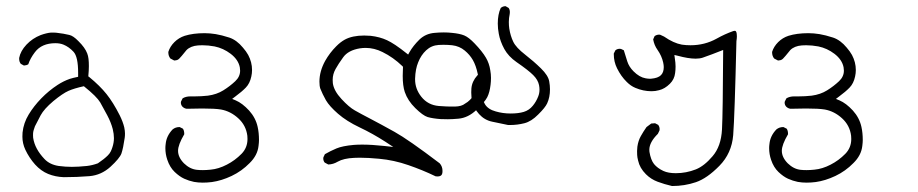

<svg xmlns="http://www.w3.org/2000/svg" viewBox="-20 -312 3040 636"><path d="M163.6 -168.9Q178.7 -168.9 190.4 -164.1Q208.5 -156.7 223.6 -140.4Q238.8 -124 238.8 -70.8Q238.8 -66.9 238.8 -57.6Q222.2 -54.2 211.4 -50.8Q190.4 -43.5 170.9 -30.8Q141.6 -11.7 116.7 13.9Q91.8 39.6 75 67.4Q58.1 95.2 54.7 127Q54.2 133.3 54.2 140.6Q54.2 163.1 64 184.1Q76.7 210.9 96.2 232.9Q115.7 254.4 139.6 264.2Q163.6 273.9 191.4 274.9Q235.4 274.9 276.4 271.5Q315.4 268.1 345.7 240.7Q376.5 212.4 382.3 196.3Q388.2 178.7 393.1 144.5Q394 138.7 394 130.1Q394 121.6 391.6 109.9Q387.2 91.3 376.5 69.8Q355 27.3 333 -0.2Q311 -27.8 275.9 -56.6L272.5 -59.1Q274.4 -79.1 274.4 -93Q274.4 -106.9 273.2 -116.9Q272 -127 269 -134.8Q261.7 -154.3 239.7 -175.8Q222.7 -193.4 209.5 -196.3Q191.9 -200.7 166.5 -203.6Q161.6 -204.1 157.5 -204.1Q153.3 -204.1 147.7 -203.9Q142.1 -203.6 133.1 -201.4Q124 -199.2 114.7 -195.8Q87.4 -185.1 67.6 -164.1Q47.9 -143.1 43.5 -120.1Q43.5 -119.1 43.5 -117.7Q43.5 -116.2 43.7 -114Q43.9 -111.8 44.4 -109.4Q45.9 -104.5 48.8 -100.6L58.6 -95.2Q59.1 -95.2 61.3 -95.2Q63.5 -95.2 67.1 -96.2Q70.8 -97.2 73.7 -99.1Q80.1 -118.7 95.7 -139.2Q118.2 -168.9 163.6 -168.9ZM174.8 237.8Q145 233.4 127.4 214.8Q111.3 197.8 102.1 180.7Q92.8 163.6 89.8 144.5Q89.4 140.1 89.4 136.7Q89.4 133.3 89.6 129.2Q89.8 125 91.6 118.7Q93.3 112.3 95.7 106.4Q104 89.4 114.7 69.8Q126 48.8 156.7 22.9Q187.5 -2.4 206.8 -11Q226.1 -19.5 257.8 -26.4Q280.3 -8.3 293.2 4.6Q306.2 17.6 312 27.3Q322.8 46.4 335.2 69.8Q347.7 93.3 353.5 115.7Q357.4 131.8 357.4 145.5Q357.4 160.2 352.5 175.3Q350.1 183.1 346.7 189.9Q343.3 196.8 336.9 203.1Q325.2 214.8 304.2 229Q285.6 235.8 267.6 237.8Q238.8 240.7 218 240.7Q197.3 240.7 174.8 237.8Z M598.6 48.3Q628.9 47.4 649.9 47.4Q692.4 47.4 712.4 50.8Q743.7 56.6 769 79.6Q794.9 103 799.3 137.7Q799.8 143.6 799.8 148.4Q799.8 177.2 780.3 197.3Q758.3 219.7 731.4 233.4Q704.1 247.6 677.7 250Q663.6 251.5 652.1 251.5Q640.6 251.5 631.8 250.5Q608.9 248 589.4 229Q569.8 209 569.8 187.5Q569.8 167.5 590.3 132.8Q590.3 131.8 590.3 131.3Q590.3 120.6 585.9 114.3L575.2 108.9Q574.7 108.9 574.2 108.9Q561.5 108.9 551.8 116.7Q531.2 138.2 528.8 165Q527.8 171.9 527.8 178.7Q527.8 198.7 534.2 217.3Q542.5 242.2 558.6 257.6Q574.7 272.9 590.3 280Q606 287.1 622.6 290.5Q636.7 293 651.6 293Q666.5 293 682.1 291Q713.9 286.6 747.3 270.8Q780.8 254.9 807.1 228Q833 202.6 836.4 171.4Q837.9 159.7 837.9 151.9Q837.9 127.9 833.5 108.4Q827.1 78.6 805.2 54.2Q782.7 29.8 760.7 20.5L749 15.6L759.3 7.8Q781.2 -8.3 794.4 -22Q807.6 -35.6 812.5 -58.6Q814.9 -69.3 814.9 -80.1Q814.9 -106 802.2 -129.9Q795.4 -142.1 784.7 -154.3Q764.2 -179.2 739.7 -187.5Q713.9 -195.8 694.6 -199Q675.3 -202.1 657.7 -202.1Q619.6 -202.1 591.8 -193.4Q572.3 -187 557.6 -172.4Q543 -157.7 537.6 -140.1Q537.6 -139.6 537.6 -138.7Q537.6 -126.5 544.4 -118.2L556.6 -111.8Q557.1 -111.8 559.8 -111.8Q562.5 -111.8 566.4 -113Q570.3 -114.3 573.7 -117.7Q582.5 -127 589.1 -135.5Q595.7 -144 597.7 -146Q611.3 -159.7 636.2 -161.6Q643.1 -162.1 650.4 -162.1Q669.9 -162.1 690.9 -158.2Q719.7 -152.3 744.1 -133.8Q769.5 -114.3 774.4 -88.9Q775.4 -83.5 775.4 -78.1Q775.4 -58.1 759.3 -43Q741.7 -26.4 719.7 -12.7Q697.8 1 668.5 4.9Q646.5 7.3 625.5 7.3H610.4Q595.7 7.3 585 13.7L579.6 24.4Q579.1 26.4 579.1 27.8Q579.1 35.6 584.5 41.5Q590.8 47.4 598.6 48.3Z M1171.4 210.4Q1199.7 210.4 1235.8 213.9Q1284.7 218.3 1332.5 234.9Q1379.4 251 1422.9 272Q1426.3 272.5 1429.2 272.5Q1441.4 272.5 1444.3 264.6Q1445.8 260.7 1445.8 254.4Q1445.8 239.3 1436.5 229Q1333 150.4 1286.9 124.8Q1240.7 99.1 1207 81.5Q1173.3 64 1155.3 53.7Q1136.2 43 1111.3 16.1Q1085.9 -11.2 1082.5 -36.6Q1082 -42.5 1082 -47.4Q1082 -66.4 1091.6 -83.5Q1101.1 -100.6 1116.7 -122.1Q1133.3 -145.5 1172.4 -151.9Q1181.6 -153.3 1191.4 -153.3Q1219.7 -153.3 1247.1 -139.6Q1282.7 -122.1 1312.5 -93.3L1314.9 -90.8Q1314 -73.2 1314 -60.5Q1314 -27.8 1320.8 -7.3Q1330.6 21.5 1355.7 46.1Q1380.9 70.8 1396.5 75.7Q1413.6 80.6 1439.5 82.5Q1449.2 83 1463.6 83Q1478 83 1499 81.1Q1530.8 78.1 1558.1 52.2Q1585.9 25.9 1594 10Q1602.1 -5.9 1605 -31.2Q1606.4 -42 1606.4 -54.2Q1606.4 -66.4 1604 -79.6Q1600.6 -102.1 1589.8 -120.6Q1577.6 -141.6 1552.2 -168Q1532.7 -188.5 1517.8 -194.6Q1502.9 -200.7 1477.5 -203.1Q1464.4 -204.6 1450 -204.6Q1435.5 -204.6 1419.4 -203.1Q1390.1 -200.7 1369.6 -181.2Q1348.6 -160.6 1336.4 -139.2L1332 -131.3Q1305.7 -152.3 1289.8 -162.8Q1273.9 -173.3 1262.2 -178.7Q1238.3 -189.9 1207.5 -193.4Q1196.8 -194.3 1186.5 -194.3Q1147 -194.3 1122.1 -180.7Q1107.9 -172.9 1093.8 -158.7Q1072.3 -137.2 1057.1 -110.4Q1038.1 -75.7 1038.1 -41.5Q1038.1 -27.3 1041 -18.6Q1047.9 -1 1059.6 20Q1071.3 40 1099.6 64.7Q1127.9 89.4 1171.1 109.9Q1214.4 130.4 1256.8 157.7L1282.7 174.8L1252 171.4Q1210.9 167 1180.2 167Q1164.6 167 1151.9 168Q1114.3 171.4 1094.5 179.7Q1074.7 188 1056.2 198.7L1051.3 209Q1050.8 210.9 1050.8 212.4Q1050.8 221.2 1055.7 226.6L1067.4 232.9Q1084 232.4 1098.6 223.6Q1118.2 212.4 1153.3 210.9Q1162.1 210.4 1171.4 210.4ZM1486.8 41Q1483.4 41 1472.2 41Q1460.9 41 1433.6 39.1Q1397.5 36.1 1375.5 8.3Q1355 -17.6 1355 -48.8Q1355 -50.3 1355 -51.8Q1356 -83.5 1365.2 -105.5Q1374.5 -129.4 1391.8 -145.5Q1409.2 -161.6 1433.1 -163.1Q1441.4 -163.6 1448.7 -163.6Q1463.9 -163.6 1478 -162.1Q1502 -159.2 1519.5 -144.5Q1536.1 -130.9 1546.4 -113Q1556.6 -95.2 1562.5 -67.4Q1564.5 -58.1 1564.5 -50.8Q1564.5 -43.5 1563.5 -38.6Q1562 -23.9 1555.2 -8.3Q1548.3 7.3 1536.6 19Q1529.3 26.4 1520.5 31.2Q1509.3 40.5 1486.8 41Z M1541.5 -19Q1541 -11.7 1541 -5.9Q1541 12.2 1544.4 26.4Q1548.8 45.4 1566.9 65.9Q1585 85.9 1610.4 91.1Q1635.7 96.2 1663.1 102.1Q1666 102.1 1669.4 102.1Q1693.8 102.1 1717 96.2Q1740.2 90.3 1762.7 67.4Q1786.1 44.4 1792.5 30.3Q1801.8 10.3 1801.8 -16.1Q1801.8 -28.8 1799.3 -42.5Q1795.9 -62 1772 -85.4Q1748 -108.9 1719.7 -130.9Q1689.5 -154.3 1680.2 -173.6Q1670.9 -192.9 1667 -217.3Q1665.5 -227.1 1665.5 -239.3Q1665.5 -251.5 1668.5 -266.1Q1668.9 -269 1668.9 -272Q1668.9 -279.8 1665 -285.6L1654.8 -291.5Q1654.8 -291.5 1654.3 -291.5Q1645.5 -291.5 1638.7 -285.6Q1628.9 -264.6 1628.9 -233.9Q1628.9 -217.3 1632.3 -199.7Q1636.7 -175.3 1650.4 -149.9Q1664.1 -125 1690.9 -106.4Q1730.5 -79.1 1746.3 -63.2Q1762.2 -47.4 1765.6 -29.8Q1767.1 -22 1767.1 -15.1Q1767.1 -2.9 1762.7 7.8Q1756.3 24.4 1745.1 38.1Q1732.9 53.2 1715.1 58.6Q1697.3 64 1671.4 64Q1645.5 64 1622.1 57.1Q1596.7 50.3 1586.4 33.2Q1577.1 17.6 1577.1 -2.4Q1577.1 -24.4 1593.3 -48.3Q1593.3 -48.8 1593.3 -48.8Q1593.3 -57.1 1588.9 -63.5L1579.1 -67.9Q1577.6 -68.4 1575.2 -68.4Q1567.4 -68.4 1561 -62Q1543.5 -42.5 1541.5 -19Z M2121.6 108.9Q2111.3 123.5 2102.8 138.7Q2094.2 153.8 2091.3 173.8Q2090.3 182.6 2090.3 188.2Q2090.3 193.8 2090.6 201.2Q2090.8 208.5 2093.8 220.2Q2099.1 244.6 2119.6 265.1Q2136.2 281.7 2158.4 290Q2180.7 298.3 2206.1 304.2Q2248 304.2 2285.2 291.5Q2322.3 278.8 2363 237.3Q2403.8 195.8 2408.7 135.7Q2413.6 72.8 2419.4 -175.3Q2420.9 -185.5 2420.9 -191.4Q2420.9 -197.3 2420.4 -200.2Q2419.4 -206.5 2417.7 -208.3Q2416 -210 2413.8 -210Q2411.6 -210 2408.7 -209Q2380.9 -199.2 2354 -184.1Q2314.5 -162.1 2267.1 -162.1Q2252.9 -162.1 2238.8 -164.1Q2211.4 -168.9 2179.7 -190.9L2167 -196.8Q2165.5 -197.3 2163.6 -197.3Q2155.3 -197.3 2148.4 -192.4L2143.6 -181.6Q2147 -162.1 2158.2 -146.5Q2171.9 -127 2176.8 -105Q2178.7 -96.2 2178.7 -89.8Q2178.7 -72.3 2169.4 -63Q2159.7 -53.2 2136.7 -51.3Q2134.3 -51.3 2129.9 -51.3Q2125.5 -51.3 2118.2 -52.7Q2098.1 -56.2 2078.6 -75.7Q2063.5 -90.8 2057.9 -108.6Q2052.2 -126.5 2046.4 -145.5L2037.1 -149.9Q2035.2 -150.4 2032.7 -150.4Q2024.9 -150.4 2018.6 -145.5L2013.2 -134.8Q2013.2 -133.8 2013.2 -132.3Q2013.2 -107.4 2023.9 -85.9Q2037.1 -59.1 2056.2 -40.5Q2069.3 -27.3 2084.5 -21Q2110.8 -9.8 2138.2 -9.8Q2150.9 -9.8 2163.1 -13.2Q2182.1 -17.6 2199.2 -34.7Q2213.9 -49.3 2216.3 -69.8Q2217.8 -79.6 2217.8 -91.8Q2217.8 -104 2215.3 -119.1L2213.9 -129.9L2224.6 -127.4Q2260.3 -117.7 2284.2 -117.7Q2298.3 -117.7 2308.1 -121.1Q2336.4 -130.9 2375.5 -146.5Q2374.5 62.5 2371.6 116.7Q2368.7 172.9 2340.3 205.6Q2313 237.8 2285.2 249Q2252.9 261.7 2218.8 261.7Q2193.8 261.7 2177.7 254.4Q2157.7 245.1 2146.5 231.4Q2135.7 217.8 2131.3 190.9Q2130.9 187.5 2130.9 184.1Q2130.9 159.2 2159.2 131.3L2164.6 120.1Q2165 118.2 2165 115.7Q2165 107.9 2160.2 101.6L2149.9 96.2L2137.2 97.2Z M2598.6 48.3Q2628.9 47.4 2649.9 47.4Q2692.4 47.4 2712.4 50.8Q2743.7 56.6 2769 79.6Q2794.9 103 2799.3 137.7Q2799.8 143.6 2799.8 148.4Q2799.8 177.2 2780.3 197.3Q2758.3 219.7 2731.4 233.4Q2704.1 247.6 2677.7 250Q2663.6 251.5 2652.1 251.5Q2640.6 251.5 2631.8 250.5Q2608.9 248 2589.4 229Q2569.8 209 2569.8 187.5Q2569.8 167.5 2590.3 132.8Q2590.3 131.8 2590.3 131.3Q2590.3 120.6 2585.9 114.3L2575.2 108.9Q2574.7 108.9 2574.2 108.9Q2561.5 108.9 2551.8 116.7Q2531.2 138.2 2528.8 165Q2527.8 171.9 2527.8 178.7Q2527.8 198.7 2534.2 217.3Q2542.5 242.2 2558.6 257.6Q2574.7 272.9 2590.3 280Q2606 287.1 2622.6 290.5Q2636.7 293 2651.6 293Q2666.5 293 2682.1 291Q2713.9 286.6 2747.3 270.8Q2780.8 254.9 2807.1 228Q2833 202.6 2836.4 171.4Q2837.9 159.7 2837.9 151.9Q2837.9 127.9 2833.5 108.4Q2827.1 78.6 2805.2 54.2Q2782.7 29.8 2760.7 20.5L2749 15.6L2759.3 7.8Q2781.2 -8.3 2794.4 -22Q2807.6 -35.6 2812.5 -58.6Q2814.9 -69.3 2814.9 -80.1Q2814.9 -106 2802.2 -129.9Q2795.4 -142.1 2784.7 -154.3Q2764.2 -179.2 2739.7 -187.5Q2713.9 -195.8 2694.6 -199Q2675.3 -202.1 2657.7 -202.1Q2619.6 -202.1 2591.8 -193.4Q2572.3 -187 2557.6 -172.4Q2543 -157.7 2537.6 -140.1Q2537.6 -139.6 2537.6 -138.7Q2537.6 -126.5 2544.4 -118.2L2556.6 -111.8Q2557.1 -111.8 2559.8 -111.8Q2562.5 -111.8 2566.4 -113Q2570.3 -114.3 2573.7 -117.7Q2582.5 -127 2589.1 -135.5Q2595.7 -144 2597.7 -146Q2611.3 -159.7 2636.2 -161.6Q2643.1 -162.1 2650.4 -162.1Q2669.9 -162.1 2690.9 -158.2Q2719.7 -152.3 2744.1 -133.8Q2769.5 -114.3 2774.4 -88.9Q2775.4 -83.5 2775.4 -78.1Q2775.4 -58.1 2759.3 -43Q2741.7 -26.4 2719.7 -12.7Q2697.8 1 2668.5 4.9Q2646.5 7.3 2625.5 7.3H2610.4Q2595.7 7.3 2585 13.7L2579.6 24.4Q2579.1 26.4 2579.1 27.8Q2579.1 35.6 2584.5 41.5Q2590.8 47.4 2598.6 48.3Z"/></svg>

Font: Bakudai
Style: ExtraLight
Weight: 200
Version: Version 1.48